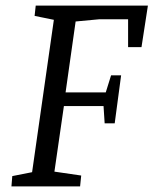

<svg xmlns="http://www.w3.org/2000/svg" viewBox="-20 -668 550 688"><path d="M21 0 24 -37 95 -51 173 -597 104 -611 108 -648H510L487 -499H439V-599H336L251 -591L215 -337H359L378 -398H414L391 -226H355L351 -288H209L175 -53L271 -39L267 0Z"/></svg>

Font: Faustina
Style: Italic
Weight: 400
Italic angle: -8°
Designer: Alfonso Garcia
Foundry: http://www.omnibus-type.com
Version: Version 1.200